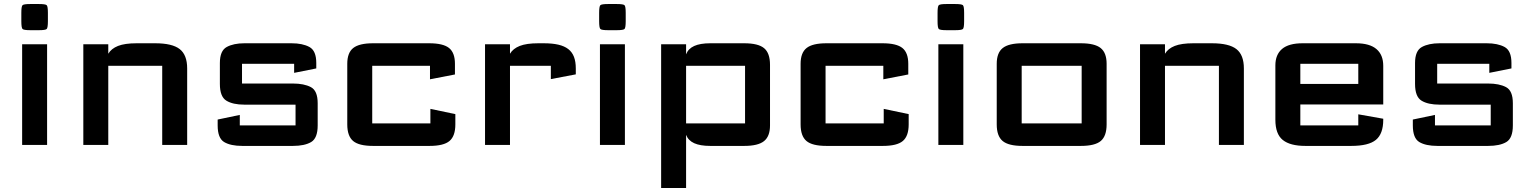

<svg xmlns="http://www.w3.org/2000/svg" viewBox="-20 -720 7608 954"><path d="M90 0V-500H214V0ZM86 -615V-656Q86 -688.5 92 -694.2Q98 -700 131 -700H173Q206 -700 212 -694.2Q218 -688.5 218 -656V-615Q218 -582 212 -576Q206 -570 173 -570H131Q98 -570 92 -576Q86 -582 86 -615Z M394 0V-500H518V-453Q533 -478.5 566.5 -491.8Q600 -505 659 -505H751Q836 -505 873 -476Q910 -447 910 -380V0H786V-393Q786 -393 786 -393Q786 -393 786 -393H518V0Z M1061.5 -126 1171.5 -149V-97Q1171.5 -97 1171.5 -97Q1171.5 -97 1171.5 -97H1448.5Q1448.5 -97 1448.5 -97Q1448.5 -97 1448.5 -97V-200Q1448.5 -200 1448.5 -200Q1448.5 -200 1448.5 -200H1194.5Q1137 -200 1104.8 -219.8Q1072.5 -239.5 1072.5 -303V-407Q1072.5 -468 1106.5 -486.5Q1140.5 -505 1194.5 -505H1428.5Q1483.5 -505 1517.5 -486.5Q1551.5 -468 1551.5 -407V-380L1441.5 -358V-403Q1441.5 -403 1441.5 -403Q1441.5 -403 1441.5 -403H1182.5Q1182.5 -403 1182.5 -403Q1182.5 -403 1182.5 -403V-305Q1182.5 -305 1182.5 -305Q1182.5 -305 1182.5 -305H1435.5Q1490.5 -305 1524.5 -287.2Q1558.5 -269.5 1558.5 -207V-97Q1558.5 -33.5 1526 -14.2Q1493.5 5 1435.5 5H1183.5Q1126 5 1093.8 -14.2Q1061.5 -33.5 1061.5 -97Z M1705.5 -102V-403Q1705.5 -458 1735.2 -481.5Q1765 -505 1833.5 -505H2112.5Q2182 -505 2211.2 -481.5Q2240.5 -458 2240.5 -403V-350L2116.5 -326V-393Q2116.5 -393 2116.5 -393Q2116.5 -393 2116.5 -393H1829.5Q1829.5 -393 1829.5 -393Q1829.5 -393 1829.5 -393V-107Q1829.5 -107 1829.5 -107Q1829.5 -107 1829.5 -107H2118.5Q2118.5 -107 2118.5 -107Q2118.5 -107 2118.5 -107V-179L2242.5 -153V-102Q2242.5 -44 2213.5 -19.5Q2184.5 5 2114.5 5H1833.5Q1763.5 5 1734.5 -19.5Q1705.5 -44 1705.5 -102Z M2390 0V-500H2514V-453Q2529 -478.5 2562.5 -491.8Q2596 -505 2655 -505H2682Q2724.5 -505 2754.5 -498Q2784.5 -491 2803.8 -476Q2823 -461 2832 -437.2Q2841 -413.5 2841 -380V-350.5L2717 -327V-393Q2717 -393 2717 -393Q2717 -393 2717 -393H2514V0Z M2961 0V-500H3085V0ZM2957 -615V-656Q2957 -688.5 2963 -694.2Q2969 -700 3002 -700H3044Q3077 -700 3083 -694.2Q3089 -688.5 3089 -656V-615Q3089 -582 3083 -576Q3077 -570 3044 -570H3002Q2969 -570 2963 -576Q2957 -582 2957 -615Z M3265 214V-500H3389V-450Q3399.5 -478 3429.2 -491.5Q3459 -505 3509 -505H3678Q3747.5 -505 3776.8 -480.5Q3806 -456 3806 -398V-97Q3806 -42.5 3776.2 -18.8Q3746.5 5 3678 5H3509Q3459 5 3429.2 -8.5Q3399.5 -22 3389 -50V214ZM3389 -107H3682Q3682 -107 3682 -107Q3682 -107 3682 -107V-393Q3682 -393 3682 -393Q3682 -393 3682 -393H3389Z M3958 -102V-403Q3958 -458 3987.8 -481.5Q4017.5 -505 4086 -505H4365Q4434.5 -505 4463.8 -481.5Q4493 -458 4493 -403V-350L4369 -326V-393Q4369 -393 4369 -393Q4369 -393 4369 -393H4082Q4082 -393 4082 -393Q4082 -393 4082 -393V-107Q4082 -107 4082 -107Q4082 -107 4082 -107H4371Q4371 -107 4371 -107Q4371 -107 4371 -107V-179L4495 -153V-102Q4495 -44 4466 -19.5Q4437 5 4367 5H4086Q4016 5 3987 -19.5Q3958 -44 3958 -102Z M4642.5 0V-500H4766.5V0ZM4638.5 -615V-656Q4638.5 -688.5 4644.5 -694.2Q4650.5 -700 4683.5 -700H4725.5Q4758.5 -700 4764.5 -694.2Q4770.5 -688.5 4770.5 -656V-615Q4770.5 -582 4764.5 -576Q4758.5 -570 4725.5 -570H4683.5Q4650.5 -570 4644.5 -576Q4638.5 -582 4638.5 -615Z M4932.5 -102V-403Q4932.5 -457.5 4962.2 -481.2Q4992 -505 5060.5 -505H5350.5Q5419.5 -505 5449 -481.2Q5478.5 -457.5 5478.5 -403V-102Q5478.5 -44 5449.5 -19.5Q5420.5 5 5350.5 5H5060.5Q4991 5 4961.8 -19.5Q4932.5 -44 4932.5 -102ZM5056.5 -107Q5056.5 -107 5056.5 -107Q5056.5 -107 5056.5 -107H5354.5Q5354.5 -107 5354.5 -107Q5354.5 -107 5354.5 -107V-393Q5354.5 -393 5354.5 -393Q5354.5 -393 5354.5 -393H5056.5Q5056.5 -393 5056.5 -393Q5056.5 -393 5056.5 -393Z M5644.5 0V-500H5768.5V-453Q5783.5 -478.5 5817 -491.8Q5850.5 -505 5909.5 -505H6001.5Q6086.5 -505 6123.5 -476Q6160.5 -447 6160.5 -380V0H6036.5V-393Q6036.5 -393 6036.5 -393Q6036.5 -393 6036.5 -393H5768.5V0Z M6317 -125V-395Q6317 -448.5 6350.2 -476.8Q6383.5 -505 6452 -505H6717Q6785.5 -505 6819.2 -476.2Q6853 -447.5 6853 -393V-201H6441V-97Q6441 -97 6441 -97Q6441 -97 6441 -97H6729Q6729 -97 6729 -97Q6729 -97 6729 -97V-152L6853 -130V-125Q6853 -55 6816.5 -25Q6780 5 6694 5H6466Q6390.5 5 6353.8 -24.5Q6317 -54 6317 -125ZM6441 -303H6729V-403Q6729 -403 6729 -403Q6729 -403 6729 -403H6441Q6441 -403 6441 -403Q6441 -403 6441 -403Z M7000 -126 7110 -149V-97Q7110 -97 7110 -97Q7110 -97 7110 -97H7387Q7387 -97 7387 -97Q7387 -97 7387 -97V-200Q7387 -200 7387 -200Q7387 -200 7387 -200H7133Q7075.5 -200 7043.2 -219.8Q7011 -239.5 7011 -303V-407Q7011 -468 7045 -486.5Q7079 -505 7133 -505H7367Q7422 -505 7456 -486.5Q7490 -468 7490 -407V-380L7380 -358V-403Q7380 -403 7380 -403Q7380 -403 7380 -403H7121Q7121 -403 7121 -403Q7121 -403 7121 -403V-305Q7121 -305 7121 -305Q7121 -305 7121 -305H7374Q7429 -305 7463 -287.2Q7497 -269.5 7497 -207V-97Q7497 -33.5 7464.5 -14.2Q7432 5 7374 5H7122Q7064.5 5 7032.2 -14.2Q7000 -33.5 7000 -97Z"/></svg>

Font: Science Gothic
Style: Regular
Weight: 400
Designer: Thomas Phinney, Vassil Kateliev, Brandon Buerkle
Foundry: Font Detective LLC
Version: Version 1.018